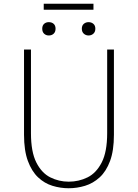

<svg xmlns="http://www.w3.org/2000/svg" viewBox="-20 -990 734 1023"><path d="M346 13Q302 13 259.5 0Q217 -13 183 -45Q149 -77 128.5 -132.5Q108 -188 108 -272V-726H145V-280Q145 -181 173.5 -124.5Q202 -68 248 -45Q294 -22 346 -22Q400 -22 446.5 -45Q493 -68 522 -124.5Q551 -181 551 -280V-726H587V-272Q587 -188 566.5 -132.5Q546 -77 511 -45Q476 -13 433 0Q390 13 346 13ZM240 -801Q225 -801 215 -810.5Q205 -820 205 -837Q205 -854 215 -863Q225 -872 240 -872Q256 -872 266 -863Q276 -854 276 -837Q276 -820 266 -810.5Q256 -801 240 -801ZM213 -938V-970H478V-938ZM452 -801Q437 -801 426.5 -810.5Q416 -820 416 -837Q416 -854 426.5 -863Q437 -872 452 -872Q467 -872 477.5 -863Q488 -854 488 -837Q488 -820 477.5 -810.5Q467 -801 452 -801Z"/></svg>

Font: Shanggu Sans SC VF
Style: Regular
Weight: 250
Designer: GuiWonder
Version: Version 1.021